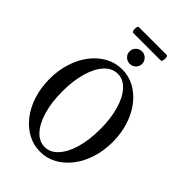

<svg xmlns="http://www.w3.org/2000/svg" viewBox="-272 -1022 1136 1136"><g transform="rotate(45 295.5 -454.5)"><path d="M295 13Q239 13 190.5 -13.5Q142 -40 106 -87Q70 -134 50 -196.5Q30 -259 30 -332Q30 -404 50 -466.5Q70 -529 106 -576Q142 -623 190.5 -649.5Q239 -676 295 -676Q351 -676 399 -649.5Q447 -623 483 -576Q519 -529 539 -466.5Q559 -404 559 -332Q559 -259 539 -196.5Q519 -134 483 -87Q447 -40 399 -13.5Q351 13 295 13ZM295 -26Q341 -26 377 -65.5Q413 -105 433 -174Q453 -243 453 -333Q453 -423 433 -492Q413 -561 377 -600Q341 -639 295 -639Q248 -639 212 -600Q176 -561 156 -492Q136 -423 136 -333Q136 -243 156 -174Q176 -105 212 -65.5Q248 -26 295 -26ZM303 -730Q281 -730 265.5 -745Q250 -760 250 -782Q250 -804 265.5 -819Q281 -834 303 -834Q324 -834 339.5 -818.5Q355 -803 355 -782Q355 -760 339.5 -745Q324 -730 303 -730ZM188 -874Q181 -874 178.5 -886Q176 -898 178.5 -910Q181 -922 188 -922H420Q427 -922 429 -910Q431 -898 428 -886Q425 -874 418 -874Z"/></g></svg>

Font: Junicode Two Beta Condensed Medium
Style: Regular
Weight: 500
Width: 3
Designer: Peter S. Baker
Foundry: Briery Creek Software
Version: Version 1.053; ttfautohint (v1.8.4)